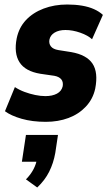

<svg xmlns="http://www.w3.org/2000/svg" viewBox="-20 -529 479 851"><path d="M183 11Q123 11 76 -2.5Q29 -16 2 -36L46 -143Q66 -130 89 -121.5Q112 -113 136 -108Q160 -103 181 -103Q212 -103 232.5 -114Q253 -125 258 -147Q261 -166 251.5 -177.5Q242 -189 221 -193L159 -202Q92 -213 66.5 -253Q41 -293 54 -359Q64 -407 95 -440Q126 -473 173.5 -491Q221 -509 278 -509Q313 -509 343 -504Q373 -499 396.5 -488.5Q420 -478 436 -463L388 -355Q370 -372 336 -384Q302 -396 270 -396Q241 -396 222 -384.5Q203 -373 199 -353Q196 -336 205.5 -323.5Q215 -311 239 -307L296 -298Q364 -286 390 -247Q416 -208 402 -136Q392 -90 360.5 -56.5Q329 -23 283.5 -6Q238 11 183 11ZM145 302 95 266Q116 245 128.5 221Q141 197 144 174L172 188H77L95 69H237L225 149Q217 194 198 232Q179 270 145 302Z"/></svg>

Font: Nunito Sans 10pt Condensed Black
Style: Italic
Weight: 900
Width: 3
Italic angle: -9°
Designer: Vernon Adams
Foundry: Vernon Adams
Version: Version 3.101;gftools[0.9.27]